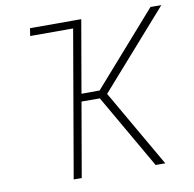

<svg xmlns="http://www.w3.org/2000/svg" viewBox="-79 -791 880 872"><g transform="rotate(-10 360.5 -355.5)"><path d="M335 -710.9 329.6 -675.8H109.9L115.2 -710.9ZM351.6 -710.9 228.5 0H191.4L314 -710.9ZM720.7 -710.4 395.5 -341.8 272.5 -342.3 277.3 -377 377.4 -377.4 670.9 -710.9ZM569.3 0 368.7 -348.1 395 -379.4 613.8 0Z"/></g></svg>

Font: Roboto Condensed ExtraLight
Style: Italic
Weight: 250
Italic angle: -12°
Designer: Christian Robertson
Foundry: Google
Version: Version 3.008; 2023